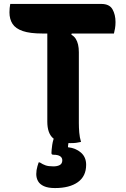

<svg xmlns="http://www.w3.org/2000/svg" viewBox="-20 -720 640 974"><path d="M32 -700H494Q535 -700 550.5 -673Q566 -646 566 -608Q566 -591 563.5 -576Q561 -561 558 -550H195Q132 -550 95.5 -562.5Q59 -575 43.5 -599Q28 -623 28 -657Q28 -669 29 -679Q30 -689 32 -700ZM391 0Q378 3 366.5 4.5Q355 6 338 6Q277 6 248.5 -19.5Q220 -45 220 -103Q220 -162 220 -221Q220 -280 220 -338.5Q220 -397 220 -456Q220 -515 220 -574H351L342 -544Q356 -536 364 -523.5Q372 -511 376 -494Q380 -477 380 -455Q380 -395 380 -335.5Q380 -276 380 -216Q380 -156 380 -96Q380 -73 382 -48Q384 -23 391 0ZM417 116Q417 174 375 204Q333 234 259 234Q224 234 203 224.5Q182 215 173 199Q164 183 164 163Q164 153 165.5 143Q167 133 170 123Q173 113 176 104H182Q197 114 211.5 119Q226 124 251 124Q271 124 283.5 117Q296 110 296 93Q296 80 285 72.5Q274 65 251 65Q246 65 243.5 63Q241 61 241 56Q241 51 242 39.5Q243 28 245 14.5Q247 1 251 -12Q255 -25 260 -32Q263 -37 270 -40Q277 -43 291.5 -45Q306 -47 334 -47Q333 -43 331.5 -33.5Q330 -24 329 -13Q328 -2 327 7Q326 16 325 21V27Q364 31 390.5 54Q417 77 417 116Z"/></svg>

Font: Recursive Casual ExtraBold
Style: Regular
Weight: 800
Version: Version 1.047